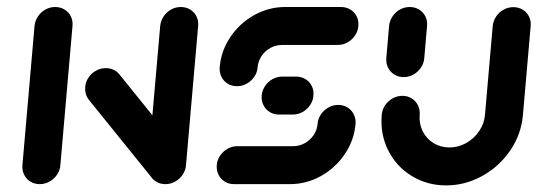

<svg xmlns="http://www.w3.org/2000/svg" viewBox="-20 -539 1574 562"><path d="M96.3 0Q81.1 0 69.1 -7.4Q57 -14.8 50.7 -27.6Q44.4 -40.4 45.6 -55.6L81.1 -463Q82.6 -478.1 91.1 -490.9Q99.6 -503.7 113 -511.1Q126.3 -518.5 141.5 -518.5Q156.7 -518.5 168.9 -511.1Q181.1 -503.7 187.4 -490.9Q193.7 -478.1 192.2 -463L156.7 -55.6Q155.6 -40.4 146.9 -27.6Q138.1 -14.8 124.8 -7.4Q111.5 0 96.3 0ZM229.3 -284.1Q230.4 -299.3 239.1 -312Q247.8 -324.8 261.1 -332.2Q274.4 -339.6 289.6 -339.6Q301.9 -339.6 312.2 -334.8Q322.6 -330 329.6 -321.1L517.8 -88.1L428.1 -14.1L240 -247Q227.8 -263 229.3 -284.1ZM464.1 0Q448.9 0 436.9 -7.4Q424.8 -14.8 418.5 -27.6Q412.2 -40.4 413.3 -55.6L448.9 -463Q450.4 -478.1 458.9 -490.9Q467.4 -503.7 480.7 -511.1Q494.1 -518.5 509.3 -518.5Q524.4 -518.5 536.7 -511.1Q548.9 -503.7 555.2 -490.9Q561.5 -478.1 560 -463L524.4 -55.6Q523.3 -40.4 514.6 -27.6Q505.9 -14.8 492.6 -7.4Q479.3 0 464.1 0Z M970 -231.9Q985.2 -231.9 997.2 -224.4Q1009.3 -217 1015.6 -204.3Q1021.9 -191.5 1020.7 -176.3Q1016.7 -128.5 989.3 -88Q961.9 -47.4 919.3 -23.7Q876.7 0 828.5 0H665.2Q650 0 638 -7.4Q625.9 -14.8 619.6 -27.6Q613.3 -40.4 614.4 -55.6Q615.6 -70.7 624.3 -83.5Q633 -96.3 646.3 -103.7Q659.6 -111.1 674.8 -111.1H838.1Q855.9 -111.1 871.9 -119.8Q887.8 -128.5 898 -143.5Q908.1 -158.5 909.6 -176.3Q910.7 -191.5 919.4 -204.3Q928.1 -217 941.5 -224.4Q954.8 -231.9 970 -231.9ZM897.4 -259.3Q896.3 -244.1 887.6 -231.3Q878.9 -218.5 865.6 -211.1Q852.2 -203.7 837 -203.7H796.7Q781.5 -203.7 769.4 -211.1Q757.4 -218.5 751.1 -231.3Q744.8 -244.1 745.9 -259.3Q747.4 -274.4 755.9 -287.2Q764.4 -300 777.8 -307.4Q791.1 -314.8 806.3 -314.8H846.7Q861.9 -314.8 874.1 -307.4Q886.3 -300 892.6 -287.2Q898.9 -274.4 897.4 -259.3ZM673.7 -286.7Q658.5 -286.7 646.5 -294.1Q634.4 -301.5 628.1 -314.3Q621.9 -327 623 -342.2Q627 -390 654.3 -430.6Q681.5 -471.1 724.1 -494.8Q766.7 -518.5 814.8 -518.5H978.1Q993.3 -518.5 1005.6 -511.1Q1017.8 -503.7 1024.1 -490.9Q1030.4 -478.1 1028.9 -463Q1027.8 -447.8 1019.1 -435Q1010.4 -422.2 997 -414.8Q983.7 -407.4 968.5 -407.4H805.2Q787.4 -407.4 771.5 -398.7Q755.6 -390 745.6 -375Q735.6 -360 734.1 -342.2Q733 -327 724.3 -314.3Q715.6 -301.5 702.2 -294.1Q688.9 -286.7 673.7 -286.7Z M1161.5 -313.3Q1146.3 -313.3 1134.3 -320.7Q1122.2 -328.1 1115.9 -340.9Q1109.6 -353.7 1110.7 -368.9L1118.9 -463Q1120.4 -478.1 1128.9 -490.9Q1137.4 -503.7 1150.7 -511.1Q1164.1 -518.5 1179.3 -518.5Q1194.4 -518.5 1206.7 -511.1Q1218.9 -503.7 1225.2 -490.9Q1231.5 -478.1 1230 -463L1221.9 -368.9Q1220.7 -353.7 1212 -340.9Q1203.3 -328.1 1190 -320.7Q1176.7 -313.3 1161.5 -313.3ZM1482.6 -518.1Q1497.8 -518.1 1510 -510.7Q1522.2 -503.3 1528.5 -490.6Q1534.8 -477.8 1533.3 -462.6L1510.7 -203Q1505.9 -146.3 1473.7 -98.9Q1441.5 -51.5 1391.5 -23.9Q1341.5 3.7 1285.9 3.7Q1230.4 3.7 1185.2 -23.9Q1140 -51.5 1116.3 -98.9Q1092.6 -146.3 1097.4 -203Q1098.5 -218.1 1107.2 -230.9Q1115.9 -243.7 1129.3 -251.1Q1142.6 -258.5 1157.8 -258.5Q1173 -258.5 1185 -251.1Q1197 -243.7 1203.3 -230.9Q1209.6 -218.1 1208.5 -203Q1206.3 -177 1217.2 -155Q1228.1 -133 1248.9 -120.2Q1269.6 -107.4 1295.6 -107.4Q1321.5 -107.4 1344.4 -120.2Q1367.4 -133 1382.4 -155Q1397.4 -177 1399.6 -203L1422.2 -462.6Q1423.7 -477.8 1432.2 -490.6Q1440.7 -503.3 1454.1 -510.7Q1467.4 -518.1 1482.6 -518.1Z"/></svg>

Font: 26F Galaxy Sans Oblique
Style: Regular
Weight: 400
Italic angle: -5°
Designer: C₂₉H₂₅N₃O₅
Version: Version 1.200;FEAKit 1.0